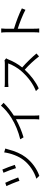

<svg xmlns="http://www.w3.org/2000/svg" viewBox="1576 -2393 848 4040"><g transform="rotate(-90 2000.0 -373.0)"><path d="M384.8 -723.6 452.1 -747.1Q468.8 -711.9 503.9 -619.1Q539.1 -526.4 550.8 -485.4L482.4 -460.9Q470.7 -503.9 436.5 -595.2Q402.3 -686.5 384.8 -723.6ZM813.5 -709 894.5 -685.5Q884.8 -662.1 878.9 -632.8Q819.3 -398.4 711.9 -257.8Q636.7 -158.2 532.7 -82.5Q428.7 -6.8 320.3 30.3L259.8 -32.2Q369.1 -64.5 473.6 -134.8Q578.1 -205.1 651.4 -298.8Q711.9 -377 755.4 -487.8Q798.8 -598.6 813.5 -709ZM103.5 -662.1 173.8 -686.5Q228.5 -571.3 286.1 -414.1L214.8 -387.7Q201.2 -433.6 161.1 -532.2Q121.1 -630.9 103.5 -662.1Z M1796.9 -777.3 1857.4 -721.7Q1736.3 -600.6 1587.9 -505.9V-74.2Q1587.9 2 1593.8 28.3H1505.9Q1511.7 -6.8 1511.7 -74.2V-460.9Q1323.2 -358.4 1129.9 -301.8L1088.9 -371.1Q1334 -430.7 1535.2 -554.7Q1613.3 -603.5 1685.1 -664.1Q1756.8 -724.6 1796.9 -777.3Z M2749 -702.1 2793.9 -667Q2782.2 -654.3 2771.5 -627Q2707 -462.9 2600.6 -330.1Q2674.8 -266.6 2756.8 -181.6Q2838.9 -96.7 2894.5 -30.3L2833 24.4Q2709 -137.7 2553.7 -276.4Q2366.2 -76.2 2161.1 17.6L2103.5 -41Q2326.2 -127.9 2516.6 -339.8Q2569.3 -398.4 2617.7 -480Q2666 -561.5 2685.5 -625H2287.1Q2233.4 -625 2189.5 -620.1V-701.2Q2221.7 -695.3 2287.1 -695.3H2678.7Q2723.6 -695.3 2749 -702.1Z M3843.8 -336.9 3813.5 -261.7Q3735.4 -303.7 3619.6 -350.1Q3503.9 -396.5 3415 -423.8L3416 -86.9Q3416 -11.7 3420.9 28.3H3335Q3340.8 -8.8 3340.8 -86.9V-669.9Q3340.8 -727.5 3334 -771.5H3420.9Q3415 -710.9 3415 -669.9V-502.9Q3652.3 -430.7 3843.8 -336.9Z"/></g></svg>

Font: GenEi Gothic M SemiLight
Style: Regular
Weight: 350
Designer: o_tamon (Modified); [Source Han Sans]
Ryoko NISHIZUKA  (kana & ideographs); Paul D. Hunt (Latin, Greek & Cyrillic); Wenl
Version: Version 1.1a;Original Version 1.004